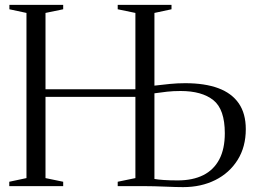

<svg xmlns="http://www.w3.org/2000/svg" viewBox="-20 -763 1038 787"><path d="M730.5 4Q718.5 4 699 3.5Q679.5 3 657 2Q634.5 1 613.2 0.5Q592 0 576.5 0H462.5V-18L535 -33V-366H166.5V-33L239 -18V0H18V-18L88.5 -33V-710L18.5 -725V-743H239V-725L166.5 -710V-397H535V-710L462.5 -725V-743H683V-725L613 -710V-412Q646.5 -416 677 -419Q707.5 -422 739 -422Q819.5 -422 874.8 -401.5Q930 -381 958.8 -339.2Q987.5 -297.5 987.5 -233.5Q987.5 -161 954 -107.5Q920.5 -54 862.5 -25Q804.5 4 730.5 4ZM708 -23.5Q770 -23.5 813 -45Q856 -66.5 878.8 -109.5Q901.5 -152.5 901.5 -217Q901.5 -315 854.5 -352.5Q807.5 -390 720.5 -390Q690 -390 664.8 -387.2Q639.5 -384.5 613 -380.5V-29.5Q625.5 -27 651.2 -25.2Q677 -23.5 708 -23.5Z"/></svg>

Font: Merriweather 144pt Light
Style: Regular
Weight: 300
Version: Version 2.100